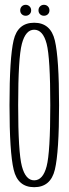

<svg xmlns="http://www.w3.org/2000/svg" viewBox="-20 -774 288 798"><path d="M122 4Q190.5 4 208 -68.8Q225.5 -141.5 225.5 -337Q225.5 -532 208 -605.8Q190.5 -679.5 122 -679.5Q53.5 -679.5 36.5 -606.2Q19.5 -533 19.5 -337Q19.5 -141.5 36.8 -68.8Q54 4 122 4ZM122 -24.5Q86.5 -24.5 71 -82.8Q55.5 -141 55.5 -337Q55.5 -534 71 -592.2Q86.5 -650.5 122 -650.5Q158.5 -650.5 173.8 -592.2Q189 -534 189 -337Q189 -141 173.8 -82.8Q158.5 -24.5 122 -24.5ZM87 -708.5Q96 -708.5 102.8 -714.8Q109.5 -721 109.5 -731Q109.5 -741 102.8 -747.5Q96 -754 87 -754Q77 -754 70.5 -747.5Q64 -741 64 -731Q64 -721 70.5 -714.8Q77 -708.5 87 -708.5ZM162.5 -708.5Q172.5 -708.5 179 -714.8Q185.5 -721 185.5 -731Q185.5 -741 179 -747.5Q172.5 -754 162.5 -754Q153 -754 146.5 -747.5Q140 -741 140 -731Q140 -721 146.5 -714.8Q153 -708.5 162.5 -708.5Z"/></svg>

Font: Anybody ExtraCondensed ExtraLight
Style: Regular
Weight: 250
Width: 2
Version: Version 1.113;gftools[0.9.25]